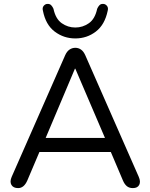

<svg xmlns="http://www.w3.org/2000/svg" viewBox="-20 -957 771 984"><path d="M366 -760Q307 -760 260.5 -795Q214 -830 200 -902Q196 -917 203.5 -926.5Q211 -936 222 -937Q235 -938 242.5 -930Q250 -922 254 -912Q265 -860 296.5 -838Q328 -816 366 -816Q404 -816 435.5 -838Q467 -860 478 -912Q482 -922 489.5 -930Q497 -938 510 -937Q521 -936 528.5 -926.5Q536 -917 532 -902Q517 -830 471 -795Q425 -760 366 -760ZM73 7Q48 7 38.5 -9.5Q29 -26 40 -51L314 -674Q323 -694 336.5 -703Q350 -712 366 -712Q382 -712 395 -703Q408 -694 417 -674L691 -51Q702 -26 693.5 -9.5Q685 7 661 7Q642 7 630 -3Q618 -13 610 -32L548 -178H182L120 -32Q103 7 73 7ZM364 -605 214 -250H518L366 -605Z"/></svg>

Font: Chiron GoRound TC N
Style: Regular
Weight: 350
Designer: Ryoko NISHIZUKA 西塚涼子 (kana, bopomofo & ideographs); Paul D. Hunt (Latin, Greek & Cyrillic); Sandoll Communications 산돌커뮤니
Foundry: Adobe
Version: Version 1.000;hotconv 1.1.1;makeotfexe 2.6.0